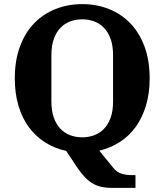

<svg xmlns="http://www.w3.org/2000/svg" viewBox="-20 -730 800 934"><path d="M524 184Q467 184 430 162Q393 140 357 87L302 4Q246 -8 200 -37Q154 -66 121 -110.5Q88 -155 70 -215Q52 -275 52 -349Q52 -436 77 -503.5Q102 -571 146 -616.5Q190 -662 250 -686Q310 -710 380 -710Q450 -710 510 -686Q570 -662 614 -616.5Q658 -571 683 -503.5Q708 -436 708 -349Q708 -275 690 -216Q672 -157 640 -112.5Q608 -68 562.5 -39Q517 -10 463 3L530 85Q547 107 570 114.5Q593 122 622 122H639V184ZM380 -62Q411 -62 438 -72Q465 -82 485.5 -103Q506 -124 518 -157Q530 -190 530 -236V-462Q530 -508 518 -541Q506 -574 485.5 -595Q465 -616 438 -626Q411 -636 380 -636Q349 -636 322 -626Q295 -616 274.5 -595Q254 -574 242 -541Q230 -508 230 -462V-236Q230 -190 242 -157Q254 -124 274.5 -103Q295 -82 322 -72Q349 -62 380 -62Z"/></svg>

Font: IBM Plex Serif
Style: Bold
Weight: 700
Designer: Mike Abbink, Paul van der Laan, Pieter van Rosmalen
Foundry: Bold Monday
Version: Version 2.008